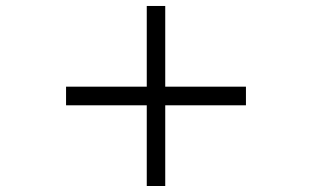

<svg xmlns="http://www.w3.org/2000/svg" viewBox="-20 -620 1040 640"><path d="M530.8 -269V0H469.2V-269H200.2V-331.1H469.2V-600.1H530.8V-331.1H799.8V-269Z"/></svg>

Font: Charis SIL CyrE
Style: Bold
Weight: 700
Foundry: SIL International
Version: Version 5.000